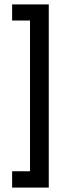

<svg xmlns="http://www.w3.org/2000/svg" viewBox="-20 -755 342 870"><path d="M116 -662H35V-735H201V95H35V21H116Z"/></svg>

Font: Museo Sans Medium
Style: Regular
Weight: 500
Designer: Jos Buivenga
Foundry: Jos Buivenga & Rosetta Type Foundry (extension, remastering)
Version: Version 3.600;PS 1.000;hotconv 1.0.88;makeotf.lib2.5.647800;